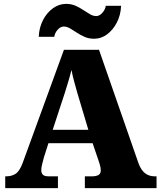

<svg xmlns="http://www.w3.org/2000/svg" viewBox="-20 -971 828 991"><path d="M7 0V-61H14Q40 -61 60.5 -74Q81 -87 97 -130L310 -714H491L695 -128Q708 -93 728.5 -77Q749 -61 777 -61H788V0H418V-61H458Q474 -61 487 -67Q500 -73 500 -92Q500 -106 495.5 -120.5Q491 -135 489 -141L458 -232H230L207 -160Q204 -148 198.5 -127.5Q193 -107 193 -93Q193 -78 201 -69.5Q209 -61 230 -61H279V0ZM252 -301H436L379 -492Q372 -518 363.5 -547.5Q355 -577 349 -610Q341 -578 332 -548.5Q323 -519 315 -493ZM466 -771Q439 -771 417 -780.5Q395 -790 376.5 -802.5Q358 -815 341.5 -824.5Q325 -834 309 -834Q292 -834 277.5 -817.5Q263 -801 260 -781H180Q182 -829 202 -867.5Q222 -906 253.5 -928.5Q285 -951 321 -951Q348 -951 369.5 -941.5Q391 -932 409.5 -919.5Q428 -907 444.5 -897.5Q461 -888 477 -888Q493 -888 508 -904.5Q523 -921 526 -941H605Q603 -893 583 -854.5Q563 -816 532.5 -793.5Q502 -771 466 -771Z"/></svg>

Font: Noto Serif Myanmar Black
Style: Regular
Weight: 900
Designer: Ben Mitchell and the Monotype Design Team
Foundry: Monotype Imaging Inc.
Version: Version 2.106; ttfautohint (v1.8.4.7-5d5b)